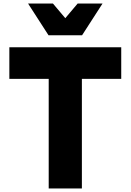

<svg xmlns="http://www.w3.org/2000/svg" viewBox="-20 -1068 740 1088"><path d="M256 0V-621H33V-800H667V-621H444V0ZM561 -1048 445 -868H255L139 -1048H280L350 -965L420 -1048Z"/></svg>

Font: Martian Mono ExtraBold
Style: Regular
Weight: 800
Monospace: yes
Designer: Roman Shamin
Foundry: Evil Martians
Version: Version 1.000; ttfautohint (v1.8.4.7-5d5b)